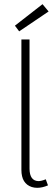

<svg xmlns="http://www.w3.org/2000/svg" viewBox="-20 -898 262 924"><path d="M159.2 5.9Q183.6 5.9 210.9 -5.9L200.2 -35.2Q179.7 -26.4 164.1 -26.4Q123 -28.3 122.1 -85V-708H83V-80.1Q83 -14.6 132.8 2Q145.5 5.9 159.2 5.9ZM213.9 -842.8 184.6 -877.9 51.8 -774.4 72.3 -747.1Z"/></svg>

Font: Yaldevi Colombo ExtraLight
Style: Regular
Weight: 275
Designer: Sol Matas, Denzil Rajitha, Kosala Senevirathne and Pathum Egodawatta
Foundry: Mooniak
Version: Version 1.020 ; ttfautohint (v1.6)